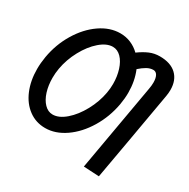

<svg xmlns="http://www.w3.org/2000/svg" viewBox="-145 -689 890 902"><g transform="rotate(30 300.0 -238.0)"><path d="M2 -213Q2 -245.5 8 -280.5Q21 -355.5 58.8 -418Q96.5 -480.5 149.2 -517Q202 -553.5 258 -553.5Q288.5 -553.5 315.2 -542.2Q342 -531 363.5 -510Q391.5 -530.5 417.2 -541.5Q443 -552.5 472.5 -552.5Q531 -552.5 562.5 -522.8Q594 -493 594 -440.5Q594 -424.5 591 -406.5L542.5 -129.5L505.5 79L421.5 74.5L504 -395.5Q507.5 -413.5 507.5 -430.5Q507.5 -454.5 499.8 -468.2Q492 -482 478 -482Q460.5 -482 443.2 -472.2Q426 -462.5 407 -445.5Q429 -393 429 -330Q429 -298.5 423 -264.5Q409.5 -189.5 371.5 -126.8Q333.5 -64 280.8 -27.5Q228 9 173 9Q122.5 9 83.5 -19.8Q44.5 -48.5 23.2 -99.2Q2 -150 2 -213ZM342 -280.5Q346.5 -305.5 346.5 -330Q346.5 -370.5 335.5 -405.2Q324.5 -440 304.5 -460.5Q284.5 -481 259 -481Q225.5 -481 189.8 -450Q154 -419 126.8 -368.8Q99.5 -318.5 90 -264.5Q85.5 -238.5 85.5 -213Q85.5 -172.5 96.2 -138.2Q107 -104 126.8 -83.8Q146.5 -63.5 171.5 -63.5Q205.5 -63.5 241.5 -94.8Q277.5 -126 305 -176.5Q332.5 -227 342 -280.5Z"/></g></svg>

Font: JuliaMono SemiBoldItalic
Style: Regular
Weight: 600
Italic angle: -9°
Monospace: yes
Designer: cormullion
Foundry: corm
Version: Version 0.049; ttfautohint (v1.8.4)